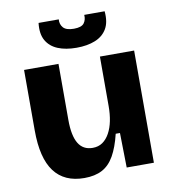

<svg xmlns="http://www.w3.org/2000/svg" viewBox="-83 -804 800 890"><g transform="rotate(-10 317.0 -358.5)"><path d="M243 14Q149 14 101.5 -49.5Q54 -113 54 -243V-528H216V-264Q216 -190 238 -153.5Q260 -117 305 -117Q332 -117 351.5 -130.5Q371 -144 384.5 -168.5Q398 -193 404.5 -225Q411 -257 411 -295V-528H572V-214V0H444L441 -163H421Q406 -101 383.5 -61.5Q361 -22 327 -4Q293 14 243 14ZM158 -731H253Q251 -708 265 -692Q279 -676 315 -676Q351 -676 363 -692Q375 -708 373 -731H469Q474 -680 455.5 -648.5Q437 -617 400 -602Q363 -587 312 -587Q261 -587 224.5 -602Q188 -617 170 -648.5Q152 -680 158 -731Z"/></g></svg>

Font: Bricolage Grotesque ExtraBold
Style: Regular
Weight: 800
Designer: Mathieu Triay
Foundry: Atelier Triay
Version: Version 1.001;gftools[0.9.33.dev8+g029e19f]